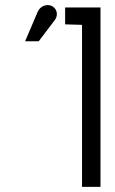

<svg xmlns="http://www.w3.org/2000/svg" viewBox="-20 -729 447 749"><path d="M372 0V-700H234V-634L300 -632V0ZM131 -568 194 -651C209 -671 202 -698 179 -707C162 -713 138 -707 127 -683L78 -568Z"/></svg>

Font: Advent Pro
Style: Medium
Weight: 500
Designer: Andreas Kalpakidis
Foundry: Andreas Kalpakidis
Version: Version 2.002 2008